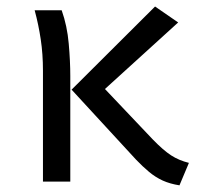

<svg xmlns="http://www.w3.org/2000/svg" viewBox="-20 -558 640 590"><path d="M456.5 -538 527.5 -489 302.5 -284.5 449.5 -129.5Q482 -96 506 -80.5Q530 -65 560.5 -57.5L531.5 11.5Q502.5 7 480 -3.2Q457.5 -13.5 437.8 -30Q418 -46.5 398 -67.5L200 -282.5ZM169.5 -526.5Q186.5 -478.5 191.2 -424Q196 -369.5 196 -324.5V0H112V-340.5Q112 -392 105.2 -437Q98.5 -482 86.5 -526.5Z"/></svg>

Font: Fira Code Light
Style: Regular
Weight: 400
Monospace: yes
Version: Version 5.002